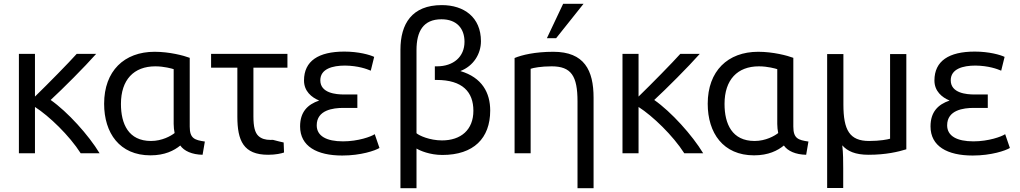

<svg xmlns="http://www.w3.org/2000/svg" viewBox="-20 -807 5395 1016"><path d="M165 4V-241C240 -193 347 -90 407 4H507C449 -92 338 -215 248 -278C311 -336 428 -453 489 -522H386C343 -474 236 -365 165 -296V-522H80V4Z M899 -151C899 -134 901 -118 904 -103C885 -88 838 -61 779 -61C660 -61 620 -151 620 -257C620 -385 688 -456 802 -456C848 -456 890 -444 899 -441ZM934 -37C954 -8 996 11 1052 12L1064 -58C1010 -66 984 -74 984 -137V-501C952 -513 877 -533 798 -533C637 -533 531 -431 531 -258C531 -103 613 15 776 15C852 15 901 -10 934 -37Z M1481 -53C1466 -56 1451 -60 1424 -67C1419.8 -66.8 1415.8 -66.6 1411.9 -66.6C1384 -66.6 1362.8 -73.1 1347 -88C1329 -105 1321 -137 1321 -191V-449H1501V-522H1097V-449H1236V-190C1236 -63 1268 12 1399 12C1439 12 1469 5 1483 0Z M1806 -460C1876 -459 1921 -442 1942 -433L1960 -506C1937 -517 1878 -534 1802 -534C1665.4 -534 1588.7 -484.5 1588.7 -381C1588.7 -324.6 1628.4 -291.7 1669 -275C1607 -254 1568 -214 1568 -138C1568 -33 1657 16 1791 16C1890 16 1965 -10 1988 -24L1963 -97C1944 -84 1875 -59 1795 -59C1708 -59 1656 -87 1656 -144C1656 -225 1743 -236 1796 -236H1871V-307H1801C1758 -307 1675 -314 1675 -382C1675 -442.6 1739.3 -460 1806 -460Z M2184 -542C2184 -640 2219 -705 2316 -705C2398 -705 2438 -655 2438 -586C2438 -506 2379 -456 2292 -456H2281V-384H2290C2428 -384 2485 -320 2485 -221C2485 -120 2419 -64 2319 -64C2253 -64 2197 -90 2184 -102ZM2184 -21C2202 -10 2254 13 2321 13C2486 13 2574 -75 2574 -222C2574 -316 2531 -397 2416 -431C2486 -458 2525 -522 2525 -589C2525 -716 2435 -780 2318 -780C2159 -780 2099 -680 2099 -544V189H2184Z M2923 -605 3068 -787H2960L2874 -605ZM2703 4H2788V-443C2802 -448 2843 -456 2899 -456C3003 -456 3036 -405 3036 -270V189H3121V-290C3121 -435 3072 -533 2908 -533C2811 -533 2741 -516 2703 -500Z M3359 4V-241C3434 -193 3541 -90 3601 4H3701C3643 -92 3532 -215 3442 -278C3505 -336 3622 -453 3683 -522H3580C3537 -474 3430 -365 3359 -296V-522H3274V4Z M4093 -151C4093 -134 4095 -118 4098 -103C4079 -88 4032 -61 3973 -61C3854 -61 3814 -151 3814 -257C3814 -385 3882 -456 3996 -456C4042 -456 4084 -444 4093 -441ZM4128 -37C4148 -8 4190 11 4246 12L4258 -58C4204 -66 4178 -74 4178 -137V-501C4146 -513 4071 -533 3992 -533C3831 -533 3725 -431 3725 -258C3725 -103 3807 15 3970 15C4046 15 4095 -10 4128 -37Z M4576 12C4669 12 4734 -4 4776 -17V-521H4690V-73C4678 -69 4635 -61 4579 -61C4476 -61 4443 -118 4443 -254V-521H4357V188H4442V84C4442 47 4442 4 4437 -38C4464 -7 4506 12 4576 12Z M5142 -460C5212 -459 5257 -442 5278 -433L5296 -506C5273 -517 5214 -534 5138 -534C5001.4 -534 4924.7 -484.5 4924.7 -381C4924.7 -324.6 4964.4 -291.7 5005 -275C4943 -254 4904 -214 4904 -138C4904 -33 4993 16 5127 16C5226 16 5301 -10 5324 -24L5299 -97C5280 -84 5211 -59 5131 -59C5044 -59 4992 -87 4992 -144C4992 -225 5079 -236 5132 -236H5207V-307H5137C5094 -307 5011 -314 5011 -382C5011 -442.6 5075.3 -460 5142 -460Z"/></svg>

Font: Repo
Style: Regular
Weight: 400
Designer: Stefan Peev
Foundry: Context Ltd
Version: Version 0.000